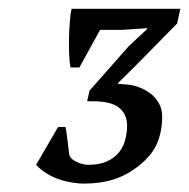

<svg xmlns="http://www.w3.org/2000/svg" viewBox="-20 -781 437 444"><path d="M184.1 -399.9Q210.4 -399.9 227.8 -408Q245.1 -416 255.4 -429Q265.6 -441.9 269.8 -458.3Q273.9 -474.6 273.9 -490.7Q273.9 -516.6 255.6 -531.7Q237.3 -546.9 193.4 -546.9H181.6L187 -571.3L277.8 -674.3L320.3 -713.9L320.8 -715.8L261.2 -711.9H211.4L163.6 -625H143.1Q140.6 -637.2 139.9 -656Q139.2 -674.8 139.6 -694.6Q140.1 -714.4 141.6 -732.4Q143.1 -750.5 145.5 -760.7H397L389.6 -726.6L290.5 -626L252.4 -588.4V-587.4L274.9 -585.4Q287.1 -584.5 301.3 -579.3Q315.4 -574.2 327.4 -565.2Q339.4 -556.2 347.2 -542.7Q355 -529.3 355 -511.2Q355 -477.1 343 -449Q331.1 -420.9 298.8 -396Q272.5 -375.5 242.4 -366Q212.4 -356.4 173.3 -356.4Q163.1 -356.4 149.4 -358.4Q135.7 -360.4 120.6 -365Q105.5 -369.6 90.6 -378.2Q75.7 -386.7 63.5 -399.9L114.3 -487.3H131.3Q132.8 -481.4 134 -472.2Q135.3 -462.9 136.5 -453.1Q137.7 -443.4 138.7 -434.3Q139.6 -425.3 141.1 -419.9Q146 -411.6 158.9 -405.8Q171.9 -399.9 184.1 -399.9Z"/></svg>

Font: PT Astra Serif
Style: Italic
Weight: 400
Italic angle: -16°
Designer: A.Korolkova, I. Chaeva
Foundry: ParaType Ltd
Version: Version 1.001